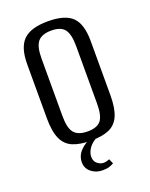

<svg xmlns="http://www.w3.org/2000/svg" viewBox="-124 -570 602 772"><g transform="rotate(-20 176.5 -183.5)"><path d="M177.3 7.3Q130.7 7.3 100.3 -5.3Q69.8 -17.8 55.2 -49.8Q40.7 -81.7 40.7 -138V-369.4Q40.7 -441.2 72.5 -472.2Q104.3 -503.3 177.3 -503.3Q250.4 -503.3 281.5 -472.9Q312.6 -442.6 312.6 -369.4V-138.2Q312.6 -82.5 298.7 -50.5Q284.8 -18.6 255.1 -5.6Q225.3 7.3 177.3 7.3ZM177.3 -32.2Q217.4 -32.2 234 -52.2Q250.6 -72.2 250.6 -124.8V-371.6Q250.6 -420.7 234.7 -442.1Q218.8 -463.6 177.3 -463.6Q137.6 -463.6 120.1 -443.2Q102.7 -422.8 102.7 -371.6V-124.8Q102.7 -72.9 120.1 -52.5Q137.6 -32.2 177.3 -32.2ZM180.9 135.3Q152.2 135.3 132.2 118.8Q112.2 102.3 112.2 77.3Q112.2 48.6 132.4 27.8Q152.6 7 177.2 -0.6L209.2 0Q182.9 12 169.1 30.8Q155.3 49.7 155.3 68.8Q155.3 88.3 168.2 98.3Q181 108.3 193.7 108.3Q202.9 108.3 209.5 106Q216.2 103.8 219.6 102.4L228.7 123Q223 126.7 211.4 131Q199.7 135.3 180.9 135.3Z"/></g></svg>

Font: Alumni Sans Thin
Style: Regular
Weight: 100
Designer: Robert E. Leuschke
Foundry: Robert E. Leuschke
Version: Version 1.018